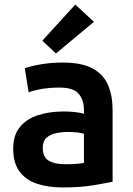

<svg xmlns="http://www.w3.org/2000/svg" viewBox="-20 -813 583 844"><path d="M256 11Q191 11 142 -5.5Q93 -22 65.5 -59.5Q38 -97 38 -160Q38 -220 68.5 -256Q99 -292 149.5 -307.5Q200 -323 259 -323Q288 -323 312.5 -320Q337 -317 349 -313V-331Q349 -372 326.5 -400Q304 -428 242 -428Q199 -428 164 -422Q129 -416 106 -407L89 -513Q113 -522 158.5 -530Q204 -538 256 -538Q339 -538 387 -512Q435 -486 455 -439Q475 -392 475 -328V-14Q446 -8 389.5 1.5Q333 11 256 11ZM266 -91Q291 -91 313 -92.5Q335 -94 349 -97V-225Q340 -228 320.5 -230.5Q301 -233 280 -233Q251 -233 225.5 -227.5Q200 -222 184 -207Q168 -192 168 -163Q168 -122 194.5 -106.5Q221 -91 266 -91ZM226 -578 166 -634 311 -793 393 -717Z"/></svg>

Font: Ubuntu Sans
Style: Bold
Weight: 700
Designer: Dalton Maag Ltd
Foundry: Dalton Maag Ltd
Version: Version 1.006; ttfautohint (v1.8.4.7-5d5b)